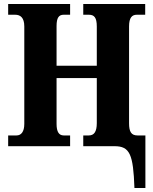

<svg xmlns="http://www.w3.org/2000/svg" viewBox="-20 -734 769 964"><path d="M655 210H710V-54H670C639 -54 628 -73 628 -115V-601C628 -646 643 -660 667 -660H709V-714H398V-660H426C453 -660 466 -646 466 -601V-404H264V-603C264 -646 276 -660 300 -660H332V-714H21V-660H56C82 -660 102 -646 102 -601V-112C102 -72 86 -54 63 -54H21V0H332V-54H300C276 -54 264 -72 264 -112V-342H466V-116C466 -72 452 -54 426 -54H398V0H555C632 0 649 41 655 210Z"/></svg>

Font: Noto Serif Condensed ExtraBold
Style: Regular
Weight: 800
Width: 3
Designer: Monotype Design Team
Foundry: Monotype Imaging Inc.
Version: Version 2.013